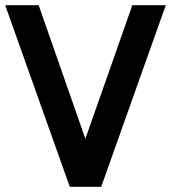

<svg xmlns="http://www.w3.org/2000/svg" viewBox="-20 -720 659 740"><path d="M249 0 0 -700H129L322 -148H296L490 -700H619L370 0Z"/></svg>

Font: Cabin VF Beta
Style: Regular
Weight: 400
Designer: Pablo Impallari
Foundry: Pablo Impallari. http://www.impallari.com Igino Marini. http://www.ikern.com
Version: Version 2.200